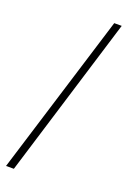

<svg xmlns="http://www.w3.org/2000/svg" viewBox="-177 -829 706 1061"><g transform="rotate(20 176.0 -299.0)"><path d="M8 174 300 -772H344L54 174Z"/></g></svg>

Font: Noto Serif JP ExtraLight
Style: Regular
Weight: 400
Version: Version 2.003-H1;hotconv 1.1.1;makeotfexe 2.6.0